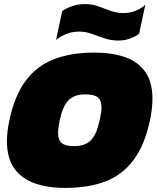

<svg xmlns="http://www.w3.org/2000/svg" viewBox="-20 -912 768 942"><path d="M561 -713Q525 -713 492.5 -724Q460 -735 430 -746Q400 -757 369 -757Q335 -757 306 -745.5Q277 -734 255 -716L285 -857Q303 -871 333.5 -881.5Q364 -892 395 -892Q432 -892 462 -881Q492 -870 522 -859Q552 -848 586 -848Q621 -848 649 -860.5Q677 -873 693 -889L663 -748Q650 -735 621.5 -724Q593 -713 561 -713ZM300 10Q214 10 149.5 -13Q85 -36 49.5 -86.5Q14 -137 14 -220Q14 -265 26 -322Q52 -444 106.5 -516.5Q161 -589 245 -621.5Q329 -654 442 -654Q530 -654 594 -631.5Q658 -609 693 -559Q728 -509 728 -427Q728 -381 716 -322Q690 -201 636 -128Q582 -55 498.5 -22.5Q415 10 300 10ZM344 -195Q397 -195 425.5 -223.5Q454 -252 469 -322Q473 -341 475.5 -356.5Q478 -372 478 -385Q478 -420 460 -434.5Q442 -449 398 -449Q345 -449 316.5 -420.5Q288 -392 273 -322Q269 -303 267 -287.5Q265 -272 265 -259Q265 -225 283 -210Q301 -195 344 -195Z"/></svg>

Font: Kanit Black
Style: Italic
Weight: 900
Italic angle: -12°
Designer: Katatrad Team
Foundry: CadsonDemak
Version: Version 2.000; ttfautohint (v1.8.3)